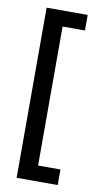

<svg xmlns="http://www.w3.org/2000/svg" viewBox="-82 -739 406 778"><g transform="rotate(10 121.0 -350.0)"><path d="M214 -64V0H45V-700H214V-636H122V-64Z"/></g></svg>

Font: Adderley Regular
Style: Regular
Weight: 400
Designer: gorohovskiy
Version: Version 1.003 November 13, 2017